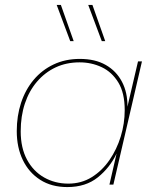

<svg xmlns="http://www.w3.org/2000/svg" viewBox="-20 -749 622 779"><path d="M253 10Q189 10 143 -19.5Q97 -49 72.5 -100Q48 -151 48 -217Q48 -279 65.5 -332Q83 -385 116.5 -425Q150 -465 197.5 -487.5Q245 -510 304 -510Q366 -510 409 -485.5Q452 -461 475 -417Q498 -373 497 -316L540 -500H556L440 0H424L453 -126Q426 -69 377 -29.5Q328 10 253 10ZM257 -4Q310 -4 352 -30Q394 -56 424 -99.5Q454 -143 470 -195.5Q486 -248 486 -302Q486 -372 460 -414.5Q434 -457 392.5 -476.5Q351 -496 303 -496Q249 -496 205.5 -475.5Q162 -455 130 -417.5Q98 -380 81 -329Q64 -278 64 -216Q64 -149 89.5 -101.5Q115 -54 159 -29Q203 -4 257 -4ZM227 -729 279 -582H265L210 -729ZM355 -729 407 -582H393L338 -729Z"/></svg>

Font: Work Sans Thin
Style: Italic
Weight: 250
Italic angle: -13°
Designer: Wei Huang
Foundry: Wei Huang
Version: Version 2.012